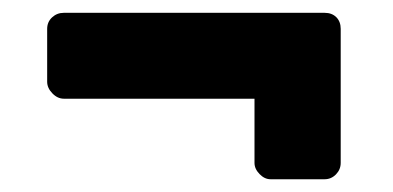

<svg xmlns="http://www.w3.org/2000/svg" viewBox="-20 -370 610 298"><path d="M483.9 -91.8H399.9Q390.6 -91.8 382.8 -99.9Q375 -107.9 375 -117.2V-216.8H79.1Q69.3 -216.8 61.3 -225.1Q53.2 -233.4 53.2 -243.2V-325.2Q53.2 -335.9 60.8 -343Q68.4 -350.1 79.1 -350.1H483.9Q495.1 -350.1 502 -343.3Q508.8 -336.4 508.8 -325.2V-117.2Q508.8 -106.9 501.5 -99.4Q494.1 -91.8 483.9 -91.8Z"/></svg>

Font: Cunia
Style: Bold
Weight: 700
Designer: Alejo Bergmann, Denis Ignatov
Foundry: Hubert & Fischer
Version: Version 1.00 February 21, 2019, initial release